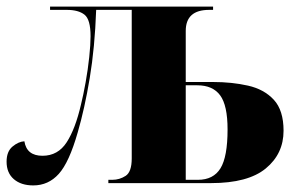

<svg xmlns="http://www.w3.org/2000/svg" viewBox="-20 -556 889 583"><path d="M81 7Q44 7 22 -12Q0 -31 0 -65Q0 -96 18 -111Q36 -126 54 -127Q61 -83 109 -83Q156 -83 182.5 -124Q209 -165 226 -239Q233 -267 240 -306Q247 -345 251 -383Q255 -421 255 -446Q255 -497 236.5 -511.5Q218 -526 183 -526H132V-536H627V-526H615Q544 -526 544 -462V-307H627Q684 -307 733 -296Q782 -285 811.5 -253Q841 -221 841 -159Q841 -89 787 -44.5Q733 0 621 0H309V-10H321Q343 -10 361.5 -22Q380 -34 380 -75V-526H272Q268 -412 252.5 -319Q237 -226 216 -154Q190 -63 158.5 -28Q127 7 81 7ZM581 -10Q628 -10 649.5 -45Q671 -80 671 -163Q671 -236 648.5 -266.5Q626 -297 579 -297H544V-10Z"/></svg>

Font: Noto Serif Display SemiCondensed ExtraBold
Style: Regular
Weight: 800
Width: 4
Designer: Monotype Design Team
Foundry: Monotype Imaging Inc.
Version: Version 2.009